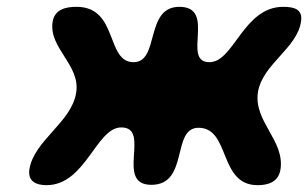

<svg xmlns="http://www.w3.org/2000/svg" viewBox="-20 -541 902 562"><path d="M66 -45C61 -10 86 1 116 1C231 1 261 -168 335 -168C424 -168 315 0 423 0C534 0 481 -167 561 -167C655 -167 619 1 734 1C765 1 795 -8 801 -45C814 -130 722 -185 735 -271C748 -353 849 -399 861 -477C867 -513 843 -521 809 -521C692 -521 665 -359 593 -359C510 -359 615 -521 505 -521C403 -521 448 -359 371 -359C289 -359 327 -521 204 -521C175 -521 140 -515 134 -477C122 -400 216 -351 203 -270C190 -183 79 -130 66 -45Z"/></svg>

Font: Asimov Print
Style: Regular
Weight: 500
Designer: Google
Version: Version 2.000980: 2014